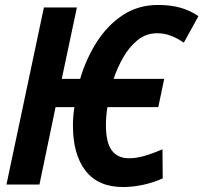

<svg xmlns="http://www.w3.org/2000/svg" viewBox="-20 -744 820 774"><path d="M476 10Q376 10 325 -55.5Q274 -121 274 -238Q274 -275 280 -312H204L139 0H6L157 -714H290L229 -426H303Q327 -507 370 -574.5Q413 -642 475 -683Q537 -724 617 -724Q668 -724 707 -713Q746 -702 780 -679L721 -572Q695 -590 668.5 -600Q642 -610 614 -610Q569 -610 535 -582.5Q501 -555 477 -513Q453 -471 438 -426H642L618 -312H413Q410 -293 408.5 -275Q407 -257 407 -239Q407 -170 430.5 -138Q454 -106 500 -106Q530 -106 564 -116Q598 -126 635 -142L636 -25Q599 -8 557 1Q515 10 476 10Z"/></svg>

Font: Noto Sans Condensed
Style: Bold Italic
Weight: 700
Width: 3
Italic angle: -12°
Designer: Monotype Design Team
Foundry: Monotype Imaging Inc.
Version: Version 2.013; ttfautohint (v1.8.4.7-5d5b)